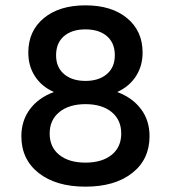

<svg xmlns="http://www.w3.org/2000/svg" viewBox="-20 -689 640 719"><path d="M60 -179Q60 -237 92 -280Q124 -323 181 -344V-345Q137 -364 111.5 -402.5Q86 -441 86 -492Q86 -573 144 -621Q202 -669 300 -669Q398 -669 456 -621Q514 -573 514 -492Q514 -442 489 -403.5Q464 -365 420 -345V-344Q476 -323 508 -280.5Q540 -238 540 -179Q540 -92 475 -41Q410 10 300 10Q190 10 125 -41Q60 -92 60 -179ZM410 -482Q410 -528 380.5 -553.5Q351 -579 300 -579Q249 -579 219.5 -553.5Q190 -528 190 -482Q190 -437 220 -411.5Q250 -386 300 -386Q350 -386 380 -411.5Q410 -437 410 -482ZM300 -299Q239 -299 202.5 -269.5Q166 -240 166 -189Q166 -138 202 -109Q238 -80 300 -80Q362 -80 398 -109Q434 -138 434 -189Q434 -240 398 -269.5Q362 -299 300 -299Z"/></svg>

Font: Elaine Sans Medium
Style: Regular
Weight: 500
Designer: Wei Huang
Foundry: Wei Huang
Version: Version 2.001;December 24, 2019;FontCreator 12.0.0.2547 64-b